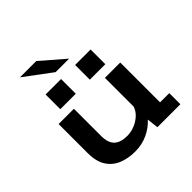

<svg xmlns="http://www.w3.org/2000/svg" viewBox="-229 -1121 1333 1333"><g transform="rotate(-45 437.5 -455.0)"><path d="M356.5 11Q289 11 234.5 -11.2Q180 -33.5 148 -83Q116 -132.5 116 -215.5V-500.5H266V-233Q266 -166 298 -135.5Q330 -105 394.5 -105Q433.5 -105 470.2 -120.2Q507 -135.5 534 -161.2Q561 -187 570 -219V-500H720.5V-109H811V0H585.5L575.5 -84.5Q538.5 -42.5 481.8 -15.8Q425 11 356.5 11ZM197 -709.5H349V-565H197ZM487 -709.5H639V-565H487ZM356 -770 155.5 -919.5H315.5L488.5 -770Z"/></g></svg>

Font: Trispace SemiExpanded SemiBold
Style: Regular
Weight: 600
Width: 6
Designer: Tyler Finck
Foundry: Etcetera Type Company
Version: Version 1.210; ttfautohint (v1.8.3)